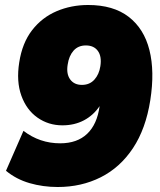

<svg xmlns="http://www.w3.org/2000/svg" viewBox="-20 -737 640 769"><path d="M211 12Q152 12 98.5 -3.5Q45 -19 4 -53L74 -213Q139 -163 221 -163Q289 -163 329 -201Q369 -239 379 -312Q354 -275 316 -255Q278 -235 230 -235Q174 -235 130 -266Q86 -297 65.5 -354Q45 -411 57 -487Q69 -565 108.5 -616Q148 -667 206.5 -692Q265 -717 333 -717Q434 -717 495.5 -669.5Q557 -622 578.5 -536.5Q600 -451 582 -336Q564 -221 512.5 -143.5Q461 -66 383.5 -27Q306 12 211 12ZM308 -397Q339 -397 358 -418Q377 -439 382 -472Q388 -511 372 -533Q356 -555 324 -555Q293 -555 274.5 -534Q256 -513 251 -478Q245 -441 261 -419Q277 -397 308 -397Z"/></svg>

Font: Winston Black
Style: Italic
Weight: 900
Italic angle: -9°
Designer: Original fonts by Vernon Adams / Changes by Cristiano Sobral
Foundry: VOriginal fonts by Vernon Adams / Changes by Cristiano Sobral
Version: Version 2.503;July 17, 2020;FontCreator 13.0.0.2655 64-bit